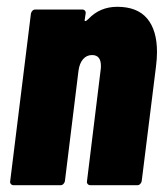

<svg xmlns="http://www.w3.org/2000/svg" viewBox="-20 -545 482 565"><path d="M442 -392Q442 -372 439 -349L397 -12Q396 -7 392.5 -3.5Q389 0 384 0H246Q241 0 238 -3.5Q235 -7 236 -12L276 -338Q277 -343 277 -351Q277 -383 251 -383Q235 -383 224.5 -371Q214 -359 211 -337L171 -12Q170 -7 166.5 -3.5Q163 0 158 0H20Q15 0 12 -3.5Q9 -7 10 -12L71 -505Q72 -510 75.5 -513.5Q79 -517 84 -517H222Q227 -517 230 -513.5Q233 -510 232 -505L229 -485Q229 -483 231 -483Q234 -483 240 -489Q274 -525 325 -525Q384 -525 413 -490.5Q442 -456 442 -392Z"/></svg>

Font: Barlow Condensed ExtraBold
Style: Italic
Weight: 800
Width: 3
Italic angle: -7°
Designer: Jeremy Tribby
Foundry: Tribby Type
Version: Version 1.408